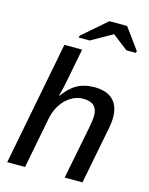

<svg xmlns="http://www.w3.org/2000/svg" viewBox="-134 -1003 842 1086"><g transform="rotate(15 287.0 -460.0)"><path d="M203.6 -438Q243.2 -492.2 284.9 -514.9Q326.7 -537.6 383.3 -537.6Q456.1 -537.6 492.9 -502Q529.8 -466.3 529.8 -398.9Q529.8 -384.3 527.1 -362.1Q524.4 -339.8 519.5 -318.8L457.5 0H353L413.6 -306.6Q423.3 -356.4 423.3 -382.3Q423.3 -458 340.3 -458Q302.2 -458 268.8 -437.7Q235.4 -417.5 211.7 -381.1Q188 -344.7 178.7 -295.9L121.1 0H16.6L157.2 -724.6H261.2L224.1 -533.2Q219.7 -509.3 214.1 -485.6Q208.5 -461.9 202.1 -438ZM412.6 -855.5 289.1 -785.6H224.6L227.1 -796.9L368.7 -919.9H472.2L562 -796.9L559.6 -785.6H504.4L413.6 -855.5Z"/></g></svg>

Font: Arimo Medium
Style: Italic
Weight: 500
Italic angle: -12°
Designer: Steve Matteson
Foundry: Monotype Imaging Inc.
Version: Version 1.33